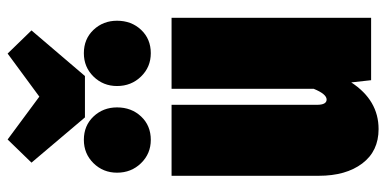

<svg xmlns="http://www.w3.org/2000/svg" viewBox="-280 -734 1033 514"><g transform="rotate(-90 237.0 -476.5)"><path d="M351.1 -973.1 413.1 -909.2 291 -766.1H180.2L59.1 -909.2L121.1 -973.1L235.8 -888.2ZM120.1 -769Q158.2 -769 182.6 -743.2Q207 -717.3 207 -680.2Q207 -641.6 182.6 -615.7Q158.2 -589.8 120.1 -589.8Q83 -589.8 57.6 -616Q32.2 -642.1 32.2 -680.2Q32.2 -717.3 57.6 -743.2Q83 -769 120.1 -769ZM352.1 -769Q390.1 -769 414.6 -743.2Q439 -717.3 439 -680.2Q439 -641.6 414.6 -615.7Q390.1 -589.8 352.1 -589.8Q314.9 -589.8 289.6 -616Q264.2 -642.1 264.2 -680.2Q264.2 -717.3 289.6 -743.2Q314.9 -769 352.1 -769ZM446.8 -534.2V0H279.8L273.9 -53.2Q226.1 20 148.9 20Q89.8 20 56.9 -23.7Q23.9 -67.4 23.9 -140.1V-534.2H213.9V-145Q213.9 -119.1 228 -119.1Q242.7 -119.1 256.8 -153.8V-534.2Z"/></g></svg>

Font: Fira Sans Compressed Heavy
Style: Regular
Weight: 900
Width: 1
Designer: Carrois Corporate & Edenspiekermann AG
Foundry: Carrois Corporate GbR & Edenspiekermann AG
Version: Version 4.203;PS 004.203;hotconv 1.0.88;makeotf.lib2.5.64775